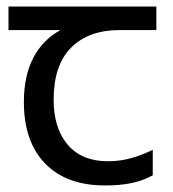

<svg xmlns="http://www.w3.org/2000/svg" viewBox="-20 -557 530 587"><path d="M301 10Q183 10 118 -57Q53 -124 53 -245Q53 -325 82 -380.5Q111 -436 165 -465H6V-537H458V-465H345Q251 -465 197.5 -411.5Q144 -358 144 -252Q144 -165 187 -114.5Q230 -64 310 -64Q347 -64 381 -73.5Q415 -83 447 -99V-21Q418 -5 383 2.5Q348 10 301 10Z"/></svg>

Font: ukorean05
Style: Book
Weight: 400
Designer: Jelle Bosma - Monotype Design Team
Foundry: Monotype Imaging Inc.
Version: Version 2.003